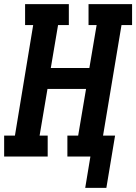

<svg xmlns="http://www.w3.org/2000/svg" viewBox="-24 -755 657 926"><path d="M387 151 412 0H301V-101H353L391 -326H205L167 -101H206V0H-4V-101H48L136 -634H97V-735H308V-634H256L221 -427H407L442 -634H403V-735H613V-634H562L473 -101H531L489 151Z"/></svg>

Font: Iosevka Slab Extended
Style: Bold Italic
Weight: 700
Width: 7
Italic angle: -9°
Monospace: yes
Designer: Belleve Invis
Foundry: Belleve Invis
Version: Version 11.1.0; ttfautohint (v1.8.3)